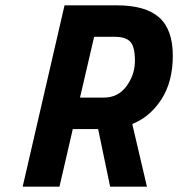

<svg xmlns="http://www.w3.org/2000/svg" viewBox="-20 -700 668 720"><path d="M418 -680Q526 -680 577 -634.5Q628 -589 628 -491Q628 -393 585 -327Q542 -261 476 -235L531 0H393L348 -216H253L203 0H65L222 -680ZM410 -562H333L280 -334H369Q423 -334 454.5 -377Q486 -420 486 -472Q486 -524 469 -543Q452 -562 410 -562Z"/></svg>

Font: Titillium Web
Style: Bold Italic
Weight: 700
Italic angle: -13°
Version: Version 1.002;PS 57.000;hotconv 1.0.70;makeotf.lib2.5.55311